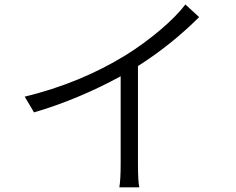

<svg xmlns="http://www.w3.org/2000/svg" viewBox="-20 -797 1040 846"><path d="M796.9 -777.3 857.4 -721.7Q736.3 -600.6 587.9 -505.9V-74.2Q587.9 2 593.8 28.3H505.9Q511.7 -6.8 511.7 -74.2V-460.9Q323.2 -358.4 129.9 -301.8L88.9 -371.1Q334 -430.7 535.2 -554.7Q613.3 -603.5 685.1 -664.1Q756.8 -724.6 796.9 -777.3Z"/></svg>

Font: GenEi Gothic M SemiLight
Style: Regular
Weight: 350
Designer: o_tamon (Modified); [Source Han Sans]
Ryoko NISHIZUKA  (kana & ideographs); Paul D. Hunt (Latin, Greek & Cyrillic); Wenl
Version: Version 1.1a;Original Version 1.004